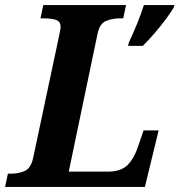

<svg xmlns="http://www.w3.org/2000/svg" viewBox="-42 -734 705 754"><path d="M464 -567Q480 -601 496 -640Q512 -679 523 -714H643L640 -704Q628 -684 608 -657Q588 -630 564.5 -603Q541 -576 519 -554H461ZM-22 0 -11 -52H1Q31 -52 55 -62.5Q79 -73 88 -113L190 -593Q192 -604 194 -613Q196 -622 196 -628Q196 -650 177.5 -656Q159 -662 129 -662H117L128 -714H453L442 -662H430Q399 -662 374 -651.5Q349 -641 341 -601L228 -60H381Q433 -60 459.5 -86.5Q486 -113 503 -167L522 -222H581L527 0Z"/></svg>

Font: Noto Serif SemiCondensed
Style: Bold Italic
Weight: 700
Width: 4
Italic angle: -12°
Designer: Monotype Design Team
Foundry: Monotype Imaging Inc.
Version: Version 2.014